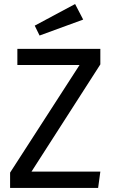

<svg xmlns="http://www.w3.org/2000/svg" viewBox="-20 -931 562 951"><path d="M477 -612 136 -81H477L466 0H30V-76L374 -609H66V-689H477ZM392 -834 176 -755 152 -804 352 -911Z"/></svg>

Font: Statis Sans
Style: Regular
Weight: 400
Designer: bBox Type GmbH
Foundry: bBox Type GmbH
Version: Version 1.000